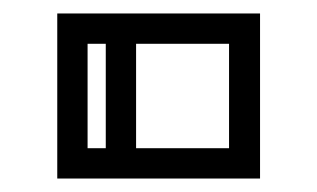

<svg xmlns="http://www.w3.org/2000/svg" viewBox="-20 -681 471 285"><path d="M366 -661V-416H65V-661ZM137 -616H110V-461H137ZM320 -616H182V-461H320Z"/></svg>

Font: Geostar
Style: Regular
Weight: 400
Designer: Joe Prince
Foundry: Joe Prince
Version: Version 1.002